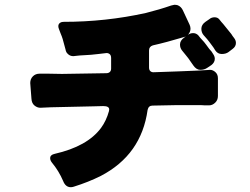

<svg xmlns="http://www.w3.org/2000/svg" viewBox="-20 -779 1040 800"><path d="M730 -593Q730 -610 747 -622L755 -628Q752 -626 748 -625Q671 -602 617 -590Q601 -585 601 -569V-498Q601 -488 606 -483Q611 -478 619 -478Q620 -478 621 -478Q671 -480 720.5 -481.5Q770 -483 806.5 -485Q843 -487 848.5 -487.5Q854 -488 855 -488Q867 -488 877.5 -478.5Q888 -469 888 -453V-379Q888 -362 876.5 -351Q865 -340 851 -340H834Q826 -340 817 -341H716L615 -339Q607 -339 602 -334.5Q597 -330 595 -321Q569 -134 400 -46Q348 -20 287 -1Q281 1 275 1Q253 1 243 -25Q225 -67 196 -102Q189 -111 189 -120Q189 -134 208 -138Q344 -169 401 -246Q423 -276 434 -316Q435 -320 435 -323Q435 -337 410 -337Q409 -337 371 -336L192 -332Q180 -331 170 -331L148 -330Q135 -330 123.5 -339.5Q112 -349 111 -368Q106 -431 106 -433Q106 -450 117 -461Q128 -472 145 -472Q147 -472 148 -472H182Q207 -471 238 -471Q274 -471 423 -474Q432 -474 437.5 -479Q443 -484 443 -493V-537Q443 -548 437.5 -553Q432 -558 424 -558Q422 -558 390 -554Q358 -550 331 -549Q310 -548 299 -546.5Q288 -545 286 -545Q271 -545 262 -555Q255 -561 253 -573L241 -617Q238 -627 232 -641L226 -657Q223 -664 223 -670Q223 -680 232 -685Q237 -688 245 -688Q421 -688 588 -725Q644 -739 693 -756Q704 -759 706 -759Q708 -759 708 -759Q715 -759 721 -757Q735 -751 742 -736L770 -676Q777 -660 771 -646Q768 -639 763 -634Q773 -641 785 -641Q797 -641 806 -632Q815 -620 822.5 -612.5Q830 -605 838 -594Q846 -583 852 -575Q863 -564 868 -554Q875 -544 875 -534Q875 -519 861 -508L843 -496Q831 -488 814.5 -488Q798 -488 785 -507Q760 -544 752 -552L739 -568Q730 -579 730 -593ZM932 -562Q921 -554 904 -554Q887 -554 877 -569Q870 -581 864 -588.5Q858 -596 852.5 -604Q847 -612 828 -633Q819 -644 819 -659Q819 -676 836 -688L852 -699Q861 -707 874 -707Q887 -707 894 -698Q899 -692 902 -688Q903 -687 910 -679L944 -637Q948 -630 955.5 -620.5Q963 -611 963 -600Q963 -585 949 -575Z"/></svg>

Font: Tsunagi Gothic Black
Style: Regular
Weight: 900
Designer: Yoshimichi Ohira
Foundry: Positype
Version: Version 1.001